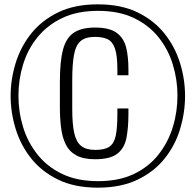

<svg xmlns="http://www.w3.org/2000/svg" viewBox="-20 -854 902 885"><path d="M431 11Q324 11 248 -26Q172 -63 123.5 -124Q75 -185 52 -260.5Q29 -336 29 -412Q29 -488 52 -563Q75 -638 123.5 -699Q172 -760 248 -797Q324 -834 431 -834Q538 -834 614 -797Q690 -760 738.5 -699Q787 -638 810 -563Q833 -488 833 -412Q833 -336 810.5 -260.5Q788 -185 739.5 -124Q691 -63 614.5 -26Q538 11 431 11ZM418 -120Q364 -120 331.5 -138Q299 -156 283 -188.5Q267 -221 261.5 -265Q256 -309 256 -360V-478Q256 -571 270.5 -625.5Q285 -680 320.5 -703.5Q356 -727 418 -727Q485 -727 518 -702.5Q551 -678 561.5 -635Q572 -592 572 -534V-507H521V-534Q521 -598 510 -630Q499 -662 476.5 -673Q454 -684 418 -684Q375 -684 352.5 -665.5Q330 -647 321.5 -603.5Q313 -560 313 -484V-352Q313 -283 322 -241.5Q331 -200 354 -181.5Q377 -163 419 -163Q463 -163 484.5 -178Q506 -193 513.5 -228.5Q521 -264 521 -327V-354H572V-329Q572 -266 563 -219Q554 -172 521.5 -146Q489 -120 418 -120ZM432 -19Q528 -19 597 -52Q666 -85 710.5 -141.5Q755 -198 776.5 -268Q798 -338 798 -413Q798 -487 776.5 -557Q755 -627 710.5 -682.5Q666 -738 597 -771Q528 -804 432 -804Q336 -804 267 -771Q198 -738 153 -682.5Q108 -627 86.5 -557Q65 -487 65 -413Q65 -338 86.5 -268Q108 -198 153 -141.5Q198 -85 267 -52Q336 -19 432 -19Z"/></svg>

Font: Oswald ExtraLight
Style: Regular
Weight: 250
Designer: Vernon Adams
Foundry: Vernon Adams
Version: Version 4.103;gftools[0.9.33.dev8+g029e19f]